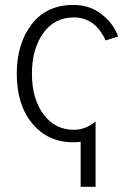

<svg xmlns="http://www.w3.org/2000/svg" viewBox="-20 -550 530 766"><path d="M46.9 -255.9Q46.9 -375 106 -452.6Q165 -530.3 273.4 -530.3Q338.9 -530.3 386.7 -492.2Q434.6 -454.1 451.2 -404.3L401.4 -388.7Q359.4 -480.5 274.4 -480.5Q197.3 -480.5 152.3 -417.5Q107.4 -354.5 107.4 -255.9Q107.4 -156.2 153.3 -94.2Q199.2 -32.2 274.4 -32.2Q321.3 -32.2 361.3 -65.4V195.3H301.8V15.6Q290 17.6 272.5 17.6Q170.9 17.6 108.9 -57.1Q46.9 -131.8 46.9 -255.9Z"/></svg>

Font: Gothic A1 Light
Style: Regular
Weight: 300
Version: Version 2.50